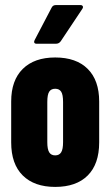

<svg xmlns="http://www.w3.org/2000/svg" viewBox="-20 -729 434 755"><path d="M197 6Q115 6 69.5 -39Q24 -84 24 -169V-330Q24 -413 69.5 -458Q115 -503 197 -503Q280 -503 325 -458Q370 -413 370 -330V-169Q370 -84 325 -39Q280 6 197 6ZM197 -118Q213 -118 220.5 -130Q228 -142 228 -170V-328Q228 -357 220.5 -368.5Q213 -380 197 -380Q181 -380 173.5 -368.5Q166 -357 166 -328V-170Q166 -142 173.5 -130Q181 -118 197 -118ZM124 -557Q117 -557 115 -561Q113 -565 116 -571L183 -699Q188 -709 199 -709H297Q303 -709 305.5 -704.5Q308 -700 303 -693L219 -567Q212 -557 200 -557Z"/></svg>

Font: Sofia Sans Extra Condensed Black
Style: Regular
Weight: 900
Designer: Botio Nikoltchev, Ani Petrova
Foundry: lettersoup
Version: Version 4.101